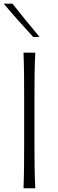

<svg xmlns="http://www.w3.org/2000/svg" viewBox="-23 -1017 313 1037"><path d="M104 0Q106.4 -62 106.9 -119.1Q107.4 -176.3 107.4 -243.7V-488.3Q107.4 -556.2 106.9 -613.3Q106.4 -670.4 104 -732.4H167.5Q164.6 -670.4 163.8 -613.3Q163.1 -556.2 163.1 -488.3V-243.7Q163.1 -176.3 163.8 -119.1Q164.6 -62 167.5 0ZM156.7 -816.9Q115.7 -861.8 75.7 -906.5Q35.6 -951.2 -2.9 -997.1H44.4Q79.1 -952.6 116 -907.7Q152.8 -862.8 190.4 -817.9Z"/></svg>

Font: Pinar DS1-Light
Style: Regular
Weight: 300
Designer: Amin Abedi
Version: Version 2.000